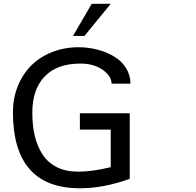

<svg xmlns="http://www.w3.org/2000/svg" viewBox="-20 -987 1040 1021"><path d="M669.9 -36.1Q531.2 14.2 405.8 14.2Q48.8 14.2 48.8 -390.1Q48.8 -464.8 74.7 -529.1Q100.6 -593.3 146.2 -638.7Q191.9 -684.1 257.1 -710Q322.3 -735.8 397.9 -735.8Q449.2 -735.8 498 -723.1Q546.9 -710.4 586.4 -686.8Q626 -663.1 649.9 -625.5Q673.8 -587.9 673.8 -542H573.2Q573.2 -582.5 526.1 -615.7Q479 -648.9 407.2 -648.9Q283.2 -648.9 217.5 -580.3Q151.9 -511.7 151.9 -388.2Q151.9 -319.3 165 -264.2Q178.2 -209 206.3 -165.5Q234.4 -122.1 282.2 -98.1Q330.1 -74.2 395 -74.2Q470.7 -74.2 568.8 -98.1V-297.9H404.8V-384.8H669.9ZM568.8 -966.8 429.2 -795.9H368.2L467.8 -966.8Z"/></svg>

Font: Perun
Style: Regular
Weight: 400
Version: Version 1.0000